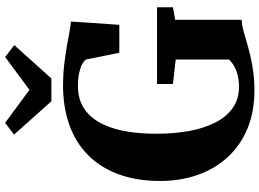

<svg xmlns="http://www.w3.org/2000/svg" viewBox="-154 -870 1034 766"><g transform="rotate(-90 363.0 -487.0)"><path d="M384.5 11Q298.5 11 231.2 -17.5Q164 -46 117.8 -97Q71.5 -148 47.8 -216.5Q24 -285 24 -364.5Q24 -458 50.5 -530.2Q77 -602.5 126.5 -652Q176 -701.5 246.8 -727Q317.5 -752.5 406 -752.5Q448 -752.5 486.5 -748Q525 -743.5 558.5 -737.8Q592 -732 618 -727Q644 -722 660 -721L647 -528H535.5L508.5 -661Q504 -668 491.8 -675.2Q479.5 -682.5 457.2 -687.8Q435 -693 401 -693Q340.5 -693 298.5 -657.8Q256.5 -622.5 234.5 -553Q212.5 -483.5 212.5 -379.5Q212.5 -310 223.2 -250.2Q234 -190.5 256.8 -145.8Q279.5 -101 315 -75.8Q350.5 -50.5 399 -50.5Q424.5 -50.5 445 -55.5Q465.5 -60.5 481.5 -69.5Q497.5 -78.5 508.5 -90.5V-303L411 -314V-377.5H717V-314L667 -305V-40Q649 -39.5 628 -34Q607 -28.5 582.2 -21Q557.5 -13.5 527.5 -6.2Q497.5 1 462 6Q426.5 11 384.5 11ZM342 -799 209 -948 256 -983.5 387.5 -886.5 518.5 -983.5 566 -947 433 -799Z"/></g></svg>

Font: Merriweather 36pt ExtraBold
Style: Regular
Weight: 800
Designer: Eben Sorkin
Foundry: Eben Sorkin
Version: Version 2.100